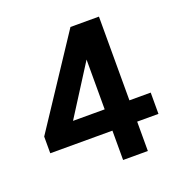

<svg xmlns="http://www.w3.org/2000/svg" viewBox="-93 -546 588 627"><g transform="rotate(-20 200.5 -232.5)"><path d="M391 -175V-101H317V1H231V-101H15V-159L218 -466H317V-175ZM121 -175H231V-348Z"/></g></svg>

Font: Cambay Devanagari
Style: Regular
Weight: 700
Designer: Pooja Saxena
Foundry: Pooja Saxena
Version: Version 1.095;PS 001.095;hotconv 1.0.70;makeotf.lib2.5.58329